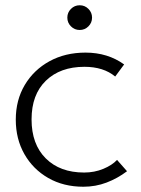

<svg xmlns="http://www.w3.org/2000/svg" viewBox="-20 -695 535 730"><path d="M297 15Q221.5 15 163.5 -18.2Q105.5 -51.5 72.8 -109Q40 -166.5 40 -240Q40 -314.5 74.2 -372Q108.5 -429.5 168.2 -462.2Q228 -495 305 -495Q389.5 -495 452 -450L418 -404Q373.5 -441 301 -441Q209 -441 154.5 -388.2Q100 -335.5 100 -241Q100 -146.5 154 -92.8Q208 -39 300 -39Q339 -39 372.8 -53Q406.5 -67 425 -87L463 -44Q426.5 -16.5 385 -0.8Q343.5 15 297 15ZM283 -581Q263.5 -581 249.8 -594.8Q236 -608.5 236 -628Q236 -647.5 249.8 -661.2Q263.5 -675 283 -675Q302.5 -675 316.2 -661.2Q330 -647.5 330 -628Q330 -608.5 316.2 -594.8Q302.5 -581 283 -581Z"/></svg>

Font: Geologica Thin
Style: Regular
Weight: 100
Designer: Sindre Bremnes, Frode Helland
Foundry: Monokrom Skriftforlag AS
Version: Version 1.010; ttfautohint (v1.8.4.7-5d5b);gftools[0.9.28]